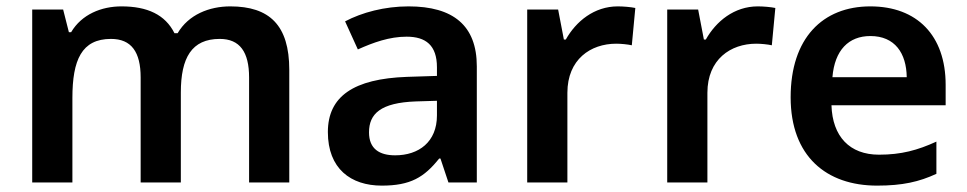

<svg xmlns="http://www.w3.org/2000/svg" viewBox="-20 -572 3031 602"><path d="M702 -552C636 -552 571 -526 537 -468H527C498 -526 442 -552 361 -552C298 -552 236 -527 203 -471H196L178 -542H81V0H207V-265C207 -384 236 -450 328 -450C392 -450 421 -409 421 -329V0H547V-282C547 -391 581 -450 669 -450C732 -450 761 -409 761 -329V0H887V-353C887 -493 825 -552 702 -552Z M1261 -552C1186 -552 1115 -533 1062 -505L1102 -417C1151 -439 1201 -457 1255 -457C1315 -457 1350 -430 1350 -361V-334L1256 -331C1089 -325 1008 -270 1008 -158C1008 -43 1080 10 1177 10C1267 10 1310 -16 1357 -75H1361L1386 0H1475V-364C1475 -492 1401 -552 1261 -552ZM1284 -254 1350 -256V-210C1350 -127 1293 -85 1219 -85C1170 -85 1137 -105 1137 -157C1137 -215 1173 -250 1284 -254Z M1917 -552C1843 -552 1786 -505 1754 -448H1748L1730 -542H1633V0H1759V-281C1759 -386 1832 -435 1912 -435C1926 -435 1948 -433 1961 -430L1972 -547C1958 -550 1934 -552 1917 -552Z M2356 -552C2282 -552 2225 -505 2193 -448H2187L2169 -542H2072V0H2198V-281C2198 -386 2271 -435 2351 -435C2365 -435 2387 -433 2400 -430L2411 -547C2397 -550 2373 -552 2356 -552Z M2709 -552C2559 -552 2459 -452 2459 -267C2459 -82 2571 10 2730 10C2810 10 2862 -2 2916 -27V-128C2857 -101 2806 -87 2736 -87C2644 -87 2590 -144 2587 -242H2945V-306C2945 -461 2855 -552 2709 -552ZM2709 -459C2786 -459 2822 -405 2823 -330H2590C2597 -415 2641 -459 2709 -459Z"/></svg>

Font: Noto Sans Arabic SemBd
Style: Regular
Weight: 600
Designer: Monotype Design Team, Nadine Chahine, Nizar Qandah and Khaled Hosny
Foundry: Monotype Imaging Inc.
Version: Version 2.012